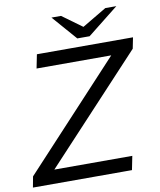

<svg xmlns="http://www.w3.org/2000/svg" viewBox="-103 -954 857 1029"><g transform="rotate(-10 326.0 -440.0)"><path d="M-8 0 3 -59 559 -658 573 -625H122L137 -700H660L648 -640L91 -42L77 -75H546L531 0ZM365 -746 391 -791 541 -880H601L432 -746ZM365 -746 248 -880H300L425 -789L432 -746Z"/></g></svg>

Font: REM Light
Style: Italic
Weight: 300
Italic angle: -11°
Designer: Octavio Pardo
Foundry: Ashler Design
Version: Version 1.005;gftools[0.9.28]